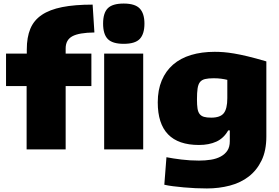

<svg xmlns="http://www.w3.org/2000/svg" viewBox="-20 -842 1571 1082"><path d="M677 -595Q614 -595 587.5 -622Q561 -649 561 -709Q561 -769 587.5 -795.5Q614 -822 677 -822Q741 -822 767.5 -794Q794 -766 794 -709Q794 -651 768 -623Q742 -595 677 -595ZM567 -540H787V0H567ZM130 -357H14V-540H131V-563Q131 -632 151 -680Q171 -728 215.5 -758Q260 -788 330.5 -802Q401 -816 502 -816L512 -659Q425 -658 387.5 -637.5Q350 -617 350 -569V-540H495V-357H350V0H130Z M1146 220Q1115 220 1081.5 218.5Q1048 217 1016 214Q984 211 955.5 207.5Q927 204 906 199L918 44Q953 51 1002 57Q1051 63 1101 63Q1137 63 1168.5 58Q1200 53 1224 40Q1248 27 1261.5 6.5Q1275 -14 1275 -46V-107H1266Q1241 -63 1199.5 -44Q1158 -25 1101 -25Q869 -25 869 -265Q869 -335 891.5 -388.5Q914 -442 955.5 -478Q997 -514 1056.5 -532Q1116 -550 1190 -550Q1215 -550 1240.5 -548Q1266 -546 1299 -540.5Q1332 -535 1376 -524.5Q1420 -514 1481 -496V-73Q1481 7 1454 62.5Q1427 118 1381.5 153Q1336 188 1275 204Q1214 220 1146 220ZM1170 -179Q1221 -179 1241 -204Q1261 -229 1261 -289V-392Q1245 -396 1226 -398.5Q1207 -401 1184 -401Q1154 -401 1135.5 -396.5Q1117 -392 1107 -379.5Q1097 -367 1093.5 -343.5Q1090 -320 1090 -282Q1090 -251 1093 -231Q1096 -211 1105 -199.5Q1114 -188 1129.5 -183.5Q1145 -179 1170 -179Z"/></svg>

Font: Plata Sans Black
Style: Regular
Weight: 900
Designer: Pablo Impallari, Andres Torresi, & Cristiano Sobral
Foundry: Pablo Impallari, Andres Torresi, & Cristiano Sobral
Version: Version 1.00;December 28, 2019;FontCreator 12.0.0.2547 64-bi